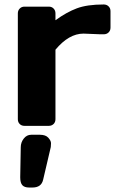

<svg xmlns="http://www.w3.org/2000/svg" viewBox="-20 -565 526 862"><path d="M430.2 -411.1 355 -414.1Q289.1 -414.1 229 -341.8V-29.8Q229 -16.6 220.5 -8.3Q211.9 0 199.2 0H89.8Q76.7 0 68.4 -8.3Q60.1 -16.6 60.1 -29.8V-504.9Q60.1 -518.1 68.6 -526.6Q77.1 -535.2 89.8 -535.2H199.2Q212.4 -535.2 220.7 -526.6Q229 -518.1 229 -504.9V-474.1Q278.8 -510.3 325 -527.6Q371.1 -544.9 445.8 -544.9Q459 -544.9 467.5 -536.4Q476.1 -527.8 476.1 -515.1V-440.9Q476.1 -427.7 467.5 -419.4Q459 -411.1 445.8 -411.1ZM70.8 231 73.2 96.2Q73.2 74.2 86.7 57.1Q100.1 40 120.1 40H159.2Q185.1 40 197 53.5Q209 66.9 209 78.1Q209 89.4 208 95.2L173.8 241.2Q166 277.3 125 276.9H110.8Q89.8 276.9 80.3 266.4Q70.8 255.9 70.8 231Z"/></svg>

Font: Days One
Style: Regular
Weight: 400
Designer: Alexander Kalachev, Alexey Maslov, Jovanny Lemonad
Foundry: Alexander Kalachev, Alexey Maslov, Jovanny Lemonad
Version: Version 1.002